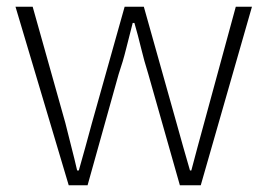

<svg xmlns="http://www.w3.org/2000/svg" viewBox="-20 -550 794 570"><path d="M184 0 26 -530H77L174 -185Q183 -148 192 -113.5Q201 -79 209 -44H214Q224 -79 233.5 -113.5Q243 -148 253 -185L350 -530H407L504 -185Q514 -148 524 -113.5Q534 -79 544 -44H548Q557 -79 566.5 -113.5Q576 -148 586 -185L680 -530H728L576 0H514L420 -331Q408 -369 399 -406.5Q390 -444 379 -482H374Q364 -444 354.5 -405.5Q345 -367 332 -329L240 0Z"/></svg>

Font: Noto Sans HK Thin ExtraLight
Style: Regular
Weight: 250
Version: Version 2.004-H2;hotconv 1.0.118;makeotfexe 2.5.65603